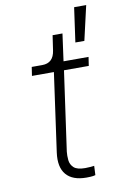

<svg xmlns="http://www.w3.org/2000/svg" viewBox="-87 -806 542 862"><g transform="rotate(-10 184.5 -375.5)"><path d="M236 6Q173 6 144 -28Q115 -62 124 -128L174 -486H74L80 -526H128Q179 -526 187 -582L197 -650H242L225 -526H339L333 -486H220L169 -124Q167 -106 169 -85.5Q171 -65 186 -51Q201 -37 238 -37Q248 -37 260 -38Q272 -39 279 -40L277 2Q267 5 254 5.5Q241 6 236 6ZM292 -600 314 -757H369L333 -600Z"/></g></svg>

Font: Plus Jakarta Sans ExtraLight
Style: Italic
Weight: 200
Italic angle: -8°
Designer: Gumpita Rahayu
Foundry: Tokotype
Version: Version 2.071; ttfautohint (v1.8.4.7-5d5b);gftools[0.9.29]